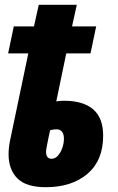

<svg xmlns="http://www.w3.org/2000/svg" viewBox="-20 -778 496 808"><path d="M172.9 9.8Q90.3 9.8 53.2 -27.3Q16.1 -64.5 16.1 -128.9Q16.1 -161.1 24.9 -199.2L99.1 -553.2H14.2L38.1 -667H123L143.1 -757.8H303.2L283.2 -667H384.8L360.8 -553.2H258.8L216.8 -351.1Q228 -354 250 -354Q329.6 -354 371.8 -318.1Q414.1 -282.2 414.1 -207Q414.1 -102.5 347.9 -46.4Q281.7 9.8 172.9 9.8ZM196.8 -109.9Q212.4 -109.9 224.1 -123.3Q235.8 -136.7 242.4 -156.2Q249 -175.8 249 -193.8Q249 -233.9 216.8 -233.9Q210.9 -233.9 204.1 -232.7Q197.3 -231.4 190.9 -230Q187.5 -214.8 183.6 -196Q179.7 -177.2 176.8 -161.6Q173.8 -146 173.8 -140.1Q173.8 -109.9 196.8 -109.9Z"/></svg>

Font: Open Sans Condensed ExtraBold
Style: Italic
Weight: 800
Width: 3
Italic angle: -12°
Designer: Monotype Design Team
Foundry: Monotype Imaging Inc.
Version: Version 3.003; ttfautohint (v1.8.4)